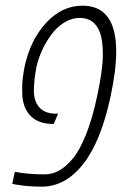

<svg xmlns="http://www.w3.org/2000/svg" viewBox="-20 -660 463 689"><path d="M170.4 -215.3Q120.6 -215.3 92.8 -241.2Q64.9 -267.1 60.5 -312.5Q59.6 -324.7 59.6 -349.6Q59.6 -374.5 67.9 -419.4Q88.9 -517.1 145.8 -578.4Q202.6 -639.6 275.9 -639.6Q397 -639.6 397 -475.1Q397 -408.7 377 -314.9Q342.3 -151.9 278.3 -71Q214.4 9.8 129.9 9.8Q78.6 9.8 37.6 2.4L23.9 0L33.2 -43.5Q81.5 -34.2 139.2 -34.2Q166 -34.2 190.7 -47.1Q215.3 -60.1 240.7 -90.3Q266.1 -120.6 288.8 -177.5Q311.5 -234.4 328.6 -314.9Q349.1 -410.6 349.1 -462.9Q349.1 -515.1 338.9 -542.5Q319.8 -595.7 266.6 -595.7Q236.8 -595.7 209.7 -578.6Q182.6 -561.5 163.1 -534.2Q124.5 -481 110.8 -419.4Q101.6 -372.1 101.6 -334.2Q101.6 -296.4 121.6 -274.2Q141.6 -252 181.6 -252H188.5L172.9 -215.3Z"/></svg>

Font: Open Sans Hebrew Condensed Light
Style: Italic
Weight: 300
Width: 3
Italic angle: -12°
Foundry: Ascender Corporation, Yanek Iontef
Version: Version 2.001;PS 002.001;hotconv 1.0.70;makeotf.lib2.5.58329